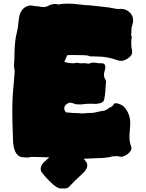

<svg xmlns="http://www.w3.org/2000/svg" viewBox="-20 -864 815 1074"><path d="M255.9 16.1C255.9 16.1 184.1 14.2 184.1 14.2C175.8 13.7 167 13.7 158.7 13.7C151.9 13.7 145 14.6 138.7 17.1C129.4 16.6 120.6 16.1 112.8 16.1C77.6 16.1 57.6 -12.2 53.2 -69.3C53.2 -69.3 51.8 -115.2 51.8 -115.2C49.8 -158.7 48.8 -202.6 48.8 -246.6C48.8 -295.4 51.3 -344.2 56.6 -393.6C56.6 -393.6 62 -461.9 62 -461.9C62 -468.3 61.5 -474.1 60.1 -480.5C58.6 -486.3 58.1 -491.7 58.1 -497.1C58.1 -497.1 58.1 -500.5 58.1 -500.5C60.1 -522 61 -543.5 61 -565.4C62 -616.7 66.9 -657.2 75.2 -686.5C79.1 -702.1 81.5 -718.3 82.5 -734.4C82.5 -734.4 85.9 -761.7 85.9 -761.7C91.8 -803.2 112.3 -827.1 147 -833.5C153.3 -833.5 159.7 -833 167 -831.5C176.3 -829.6 185.5 -828.6 194.3 -828.6C204.1 -826.2 213.4 -824.7 221.7 -824.7C233.4 -824.7 243.7 -827.1 252.4 -832.5C255.9 -835 260.7 -837.4 268.1 -838.9C268.1 -838.9 273.4 -839.8 273.4 -839.8C277.8 -841.3 282.7 -841.8 287.6 -841.8C293.5 -841.8 299.3 -840.8 305.7 -838.9C320.8 -842.3 338.9 -843.8 358.9 -843.8C379.9 -843.8 403.3 -841.8 429.2 -838.4C436.5 -838.4 443.8 -837.4 452.1 -835.4C467.3 -835.4 482.9 -834.5 498.5 -832.5C515.6 -831.1 545.4 -827.6 587.9 -822.3C619.1 -816.4 636.7 -813.5 640.6 -813.5C640.6 -813.5 654.8 -814.5 654.8 -814.5C677.2 -814.5 695.3 -806.6 709 -791C719.2 -779.8 724.6 -766.1 724.6 -750.5C724.6 -742.7 723.1 -734.4 720.7 -725.6C717.3 -716.8 715.3 -708 715.3 -699.2C715.3 -689 714.8 -678.7 713.4 -668.5C715.8 -664.1 716.8 -659.2 716.8 -652.8C716.8 -649.4 715.8 -647 714.4 -645.5C714.4 -645.5 714.4 -612.3 714.4 -612.3C714.4 -605 715.3 -598.1 716.8 -591.3C718.3 -584 719.2 -577.6 719.2 -572.3C719.2 -562 714.4 -553.2 705.1 -544.9C695.3 -536.6 686.5 -531.2 678.7 -528.3C670.4 -524.9 663.6 -523.4 657.7 -523.4C651.9 -523.4 646 -524.4 639.6 -526.4C599.6 -540.5 564.5 -547.4 534.2 -547.4C521.5 -547.4 508.8 -547.9 495.6 -548.8C495.6 -548.8 491.2 -548.3 491.2 -548.3C484.9 -548.3 478 -549.8 471.2 -553.2C460 -555.2 431.6 -556.2 386.2 -556.2C386.2 -556.2 358.4 -555.7 358.4 -555.7C356.9 -555.2 355.5 -553.7 354 -551.3C352.5 -548.8 350.1 -543 347.2 -534.7C343.8 -526.4 341.3 -520.5 339.8 -517.6C358.9 -512.2 373.5 -509.8 383.8 -509.8C391.1 -509.8 397.9 -510.7 405.3 -512.2C407.7 -512.7 410.2 -513.2 412.6 -513.2C418 -510.7 425.8 -509.8 436 -509.8C440.9 -509.8 446.8 -510.3 453.1 -510.7C461.9 -509.3 468.3 -508.3 472.2 -508.3C472.2 -508.3 476.6 -508.3 476.6 -508.3C481 -508.3 485.8 -509.8 490.7 -513.2C494.1 -513.7 497.1 -513.7 500.5 -513.7C511.7 -513.7 523.4 -512.2 535.6 -509.8C539.1 -510.3 542.5 -510.7 545.4 -510.7C561.5 -510.7 569.3 -503.4 569.3 -488.8C569.3 -482.4 567.9 -475.1 565.4 -467.8C563 -460.4 561.5 -453.1 561.5 -446.3C561.5 -437 564 -428.2 568.8 -419.9C571.8 -415.5 573.2 -411.1 573.2 -406.7C571.8 -394.5 570.8 -382.8 570.3 -370.6C569.8 -356.4 568.4 -342.3 566.4 -328.1C564.5 -314 562 -303.7 558.6 -296.9C551.3 -291 543.5 -287.1 534.7 -285.6C525.9 -283.7 520 -282.7 517.1 -282.7C506.8 -282.7 497.6 -283.2 489.3 -283.7C480 -283.2 472.7 -283.2 466.3 -283.2C460.9 -283.2 455.6 -282.7 450.2 -281.7C442.9 -280.3 433.6 -279.8 423.3 -279.8C408.2 -279.8 396 -282.2 386.7 -287.1C381.8 -288.6 377 -289.6 372.1 -289.6C365.7 -289.6 359.4 -287.1 353.5 -282.2C344.2 -275.4 339.4 -267.6 339.4 -258.8C339.4 -254.9 340.3 -250.5 341.8 -246.1C344.7 -239.7 348.1 -235.8 351.6 -235.4C355 -234.9 357.9 -234.4 360.4 -234.4C364.7 -234.4 369.6 -233.9 374.5 -233.4C379.4 -232.4 384.8 -231.9 390.6 -231.9C401.4 -231.9 410.6 -231.4 418.9 -231C426.8 -230 433.1 -229.5 438.5 -229.5C447.8 -229.5 459 -230.5 471.7 -231.9C479 -232.4 483.4 -232.4 485.8 -232.4C485.8 -232.4 488.3 -231.9 488.3 -231.9C498.5 -232.4 509.8 -233.9 522.9 -237.3C536.1 -240.7 550.3 -243.2 565.9 -245.6C571.3 -248 577.6 -251.5 584 -255.9C590.3 -260.3 596.2 -263.7 602.1 -266.6C607.9 -269 612.8 -274.4 617.2 -281.7C619.1 -285.2 622.6 -286.6 627.4 -286.6C636.2 -286.6 646 -283.7 657.2 -278.3C665.5 -273.9 672.4 -268.6 677.7 -262.2C698.2 -237.8 708.5 -208.5 708.5 -174.8C708 -161.1 707.5 -147.5 706.1 -133.3C704.6 -121.1 704.1 -108.9 704.1 -96.7C704.1 -78.1 707 -61 713.4 -45.9C714.8 -42.5 715.3 -39.1 715.3 -35.6C715.3 -26.9 710.9 -18.1 702.6 -9.8C691.4 1.5 677.7 9.3 661.1 13.2C652.8 12.7 645 11.7 636.7 9.3C627.4 9.8 619.6 10.3 613.3 10.3C606.9 10.3 601.1 11.7 595.7 14.6C582.5 16.1 571.8 17.6 564.5 18.6C556.6 19.5 551.8 20 549.8 20C538.1 20 520.5 20.5 496.6 22C477.5 22.9 461.4 23.4 448.2 23.9C454.1 31.2 460 38.6 465.3 45.9C467.3 51.8 468.3 57.1 468.3 62C468.3 72.3 462.4 84.5 451.2 97.7C451.2 97.7 423.3 124.5 423.3 124.5C406.7 139.6 395 150.9 388.2 158.2C381.3 165.5 373 174.3 363.3 184.1C356 188.5 347.2 190.4 336.9 190.4C333.5 190.4 329.6 189.9 325.7 189.5C325.7 189.5 325.2 189.9 325.2 189.9C325.2 189.9 323.2 189.9 319.8 190.4C305.2 190.4 283.7 176.3 255.4 147.9C239.3 131.8 224.1 114.3 210.4 95.7C208.5 89.8 207.5 84.5 207.5 79.6C207.5 68.8 213.4 57.1 224.6 43.9C224.6 43.9 255.9 16.1 255.9 16.1Z"/></svg>

Font: Kaph
Style: Regular
Weight: 400
Designer: GGBotNet
Foundry: f0n7.com